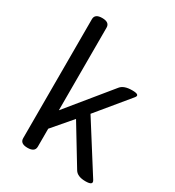

<svg xmlns="http://www.w3.org/2000/svg" viewBox="-189 -908 931 1020"><g transform="rotate(30 276.0 -398.0)"><path d="M92 -33V-763Q92 -796 137 -796Q182 -796 182 -763V-256L396 -518Q416 -543 467 -543Q518 -543 497 -518L337 -324L525 -27Q542 0 492.5 0Q443 0 426 -28L284 -262L182 -143V-33Q182 0 137 0Q92 0 92 -33Z"/></g></svg>

Font: Raw Maruko Gothic CJK TC
Style: Regular
Weight: 400
Version: Version 1.001